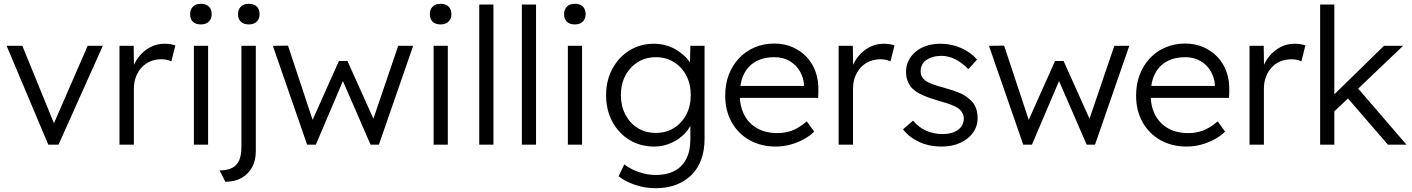

<svg xmlns="http://www.w3.org/2000/svg" viewBox="-20 -764 7457 1014"><path d="M235 0 15 -522H98L265 -113L443 -522H523L289 0Z M611 0V-522H686L688 -383L680 -402Q691 -437 715.5 -467Q740 -497 774 -515Q808 -533 849 -533Q866 -533 881 -530.5Q896 -528 906 -524L885 -440Q872 -446 858.5 -448.5Q845 -451 833 -451Q799 -451 772 -439Q745 -427 726 -405.5Q707 -384 697 -356Q687 -328 687 -296V0Z M1004 0V-522H1079V0ZM984 -689Q984 -714 999 -729Q1014 -744 1041 -744Q1068 -744 1083 -729.5Q1098 -715 1098 -689Q1098 -665 1083 -650Q1068 -635 1041 -635Q1013 -635 998.5 -649.5Q984 -664 984 -689Z M1140 136Q1181 136 1206.5 122.5Q1232 109 1243.5 81.5Q1255 54 1255 14V-522H1331V36Q1331 84 1311 120Q1291 156 1255 176Q1219 196 1170 196ZM1237 -689Q1237 -714 1252 -729Q1267 -744 1294 -744Q1321 -744 1336 -729.5Q1351 -715 1351 -689Q1351 -665 1336 -650Q1321 -635 1294 -635Q1267 -635 1252 -649.5Q1237 -664 1237 -689Z M1602 0 1421 -522 1501 -523 1631 -131 1770 -442H1815L1952 -137L2083 -522H2162L1981 0H1937L1791 -336L1648 0Z M2270 0V-522H2345V0ZM2250 -689Q2250 -714 2265 -729Q2280 -744 2307 -744Q2334 -744 2349 -729.5Q2364 -715 2364 -689Q2364 -665 2349 -650Q2334 -635 2307 -635Q2279 -635 2264.5 -649.5Q2250 -664 2250 -689Z M2511 0V-740H2586V0Z M2736 0V-740H2811V0Z M2979 0V-522H3054V0ZM2959 -689Q2959 -714 2974 -729Q2989 -744 3016 -744Q3043 -744 3058 -729.5Q3073 -715 3073 -689Q3073 -665 3058 -650Q3043 -635 3016 -635Q2988 -635 2973.5 -649.5Q2959 -664 2959 -689Z M3247 167 3277 104Q3297 120 3323.5 132.5Q3350 145 3381 152.5Q3412 160 3444 160Q3502 160 3542.5 138.5Q3583 117 3604.5 75Q3626 33 3626 -29V-129L3638 -132Q3629 -94 3599 -61.5Q3569 -29 3526 -9.5Q3483 10 3435 10Q3362 10 3304.5 -25Q3247 -60 3214 -121.5Q3181 -183 3181 -261Q3181 -340 3214.5 -401.5Q3248 -463 3305 -498Q3362 -533 3433 -533Q3464 -533 3493 -525.5Q3522 -518 3546.5 -504Q3571 -490 3591 -472Q3611 -454 3624.5 -433Q3638 -412 3644 -390L3623 -393L3626 -522H3701V-32Q3701 31 3683 79.5Q3665 128 3630.5 161.5Q3596 195 3548.5 212.5Q3501 230 3443 230Q3385 230 3333 212Q3281 194 3247 167ZM3628 -262Q3628 -320 3604.5 -365Q3581 -410 3539 -436Q3497 -462 3444 -462Q3390 -462 3348.5 -436Q3307 -410 3283 -365Q3259 -320 3259 -262Q3259 -205 3282.5 -159.5Q3306 -114 3347.5 -88Q3389 -62 3444 -62Q3497 -62 3538.5 -87.5Q3580 -113 3604 -158Q3628 -203 3628 -262Z M3810 -259Q3810 -320 3829 -369.5Q3848 -419 3882.5 -456Q3917 -493 3965 -513.5Q4013 -534 4069 -534Q4122 -534 4165.5 -515Q4209 -496 4240.5 -462.5Q4272 -429 4288 -383Q4304 -337 4302 -282L4301 -247H3866L3855 -310H4244L4226 -293V-317Q4224 -353 4205 -386.5Q4186 -420 4151.5 -441Q4117 -462 4069 -462Q4013 -462 3972 -439.5Q3931 -417 3909 -373Q3887 -329 3887 -264Q3887 -202 3911 -156.5Q3935 -111 3979.5 -86Q4024 -61 4087 -61Q4124 -61 4160.5 -73.5Q4197 -86 4241 -123L4280 -69Q4257 -46 4225 -28.5Q4193 -11 4155 -0.5Q4117 10 4077 10Q3999 10 3938.5 -24Q3878 -58 3844 -119Q3810 -180 3810 -259Z M4409 0V-522H4484L4486 -383L4478 -402Q4489 -437 4513.5 -467Q4538 -497 4572 -515Q4606 -533 4647 -533Q4664 -533 4679 -530.5Q4694 -528 4704 -524L4683 -440Q4670 -446 4656.5 -448.5Q4643 -451 4631 -451Q4597 -451 4570 -439Q4543 -427 4524 -405.5Q4505 -384 4495 -356Q4485 -328 4485 -296V0Z M4749 -81 4802 -127Q4831 -92 4870.5 -74Q4910 -56 4959 -56Q4984 -56 5004 -61.5Q5024 -67 5039 -78Q5054 -89 5062 -104Q5070 -119 5070 -137Q5070 -170 5041 -192Q5028 -201 5004 -210.5Q4980 -220 4946 -229Q4890 -245 4853 -261.5Q4816 -278 4795 -300Q4780 -318 4772.5 -339Q4765 -360 4765 -385Q4765 -417 4778.5 -444Q4792 -471 4816.5 -491.5Q4841 -512 4874.5 -522.5Q4908 -533 4947 -533Q4984 -533 5020 -523Q5056 -513 5087 -494Q5118 -475 5140 -449L5094 -399Q5075 -419 5052 -435Q5029 -451 5003.5 -460Q4978 -469 4951 -469Q4927 -469 4906.5 -463Q4886 -457 4871.5 -446.5Q4857 -436 4849.5 -421Q4842 -406 4842 -388Q4842 -373 4848 -361Q4854 -349 4865 -340Q4879 -329 4904.5 -319.5Q4930 -310 4968 -300Q5012 -288 5042.5 -275.5Q5073 -263 5093 -246Q5120 -226 5131.5 -200Q5143 -174 5143 -141Q5143 -97 5118.5 -63Q5094 -29 5051 -9.5Q5008 10 4953 10Q4886 10 4833 -15Q4780 -40 4749 -81Z M5384 0 5203 -522 5283 -523 5413 -131 5552 -442H5597L5734 -137L5865 -522H5944L5763 0H5719L5573 -336L5430 0Z M5980 -259Q5980 -320 5999 -369.5Q6018 -419 6052.5 -456Q6087 -493 6135 -513.5Q6183 -534 6239 -534Q6292 -534 6335.5 -515Q6379 -496 6410.5 -462.5Q6442 -429 6458 -383Q6474 -337 6472 -282L6471 -247H6036L6025 -310H6414L6396 -293V-317Q6394 -353 6375 -386.5Q6356 -420 6321.5 -441Q6287 -462 6239 -462Q6183 -462 6142 -439.5Q6101 -417 6079 -373Q6057 -329 6057 -264Q6057 -202 6081 -156.5Q6105 -111 6149.5 -86Q6194 -61 6257 -61Q6294 -61 6330.5 -73.5Q6367 -86 6411 -123L6450 -69Q6427 -46 6395 -28.5Q6363 -11 6325 -0.5Q6287 10 6247 10Q6169 10 6108.5 -24Q6048 -58 6014 -119Q5980 -180 5980 -259Z M6579 0V-522H6654L6656 -383L6648 -402Q6659 -437 6683.5 -467Q6708 -497 6742 -515Q6776 -533 6817 -533Q6834 -533 6849 -530.5Q6864 -528 6874 -524L6853 -440Q6840 -446 6826.5 -448.5Q6813 -451 6801 -451Q6767 -451 6740 -439Q6713 -427 6694 -405.5Q6675 -384 6665 -356Q6655 -328 6655 -296V0Z M7153 -296 7408 0H7310L7099 -244L7027 -176V0H6952V-740H7027V-266L7289 -522H7390Z"/></svg>

Font: Mach Light
Style: Regular
Weight: 300
Version: Version 1.002